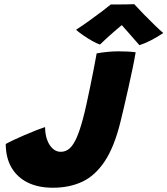

<svg xmlns="http://www.w3.org/2000/svg" viewBox="-20 -892 804 922"><path d="M234 9.5Q164 9.5 113.5 -15.2Q63 -40 35.5 -86.8Q8 -133.5 7.5 -200.5Q19.5 -207.5 43.8 -219Q68 -230.5 97 -243Q126 -255.5 152.8 -266Q179.5 -276.5 196.5 -282Q196.5 -247.5 206.2 -220.8Q216 -194 233 -178.5Q250 -163 271.5 -163Q296.5 -163 314.8 -179.8Q333 -196.5 348.2 -231.2Q363.5 -266 378 -320.5Q386.5 -351.5 395.2 -391.5Q404 -431.5 412.5 -472.8Q421 -514 428 -549.8Q435 -585.5 439.2 -608.8Q443.5 -632 444 -635.5Q467.5 -640 495.5 -642.8Q523.5 -645.5 547 -645.5Q572.5 -645.5 592.2 -644.5Q612 -643.5 631.5 -641Q626 -608 616.8 -563.8Q607.5 -519.5 597 -472.2Q586.5 -425 576.2 -381Q566 -337 558 -305Q528.5 -185.5 482.5 -116.8Q436.5 -48 374.8 -19.2Q313 9.5 234 9.5ZM624.5 -872Q643.5 -851 671 -823Q698.5 -795 724.2 -770Q750 -745 764 -733.5Q735.5 -714 704.5 -698.2Q673.5 -682.5 649.5 -675Q636.5 -690 622.2 -706.2Q608 -722.5 594.8 -737.5Q581.5 -752.5 572 -763.2Q562.5 -774 559 -778.5H574Q568.5 -774 555.8 -763.8Q543 -753.5 526.8 -739.2Q510.5 -725 493 -709.2Q475.5 -693.5 460 -678Q445 -683 423.5 -695Q402 -707 381 -721.5Q360 -736 345 -749Q375.5 -768.5 410.5 -793.8Q445.5 -819 473.8 -840.5Q502 -862 512 -870.5Q521.5 -870.5 544 -870.5Q566.5 -870.5 589.8 -871Q613 -871.5 624.5 -872Z"/></svg>

Font: Grandstander Thin ExtraBold
Style: Italic
Weight: 800
Italic angle: -15°
Version: Version 1.200